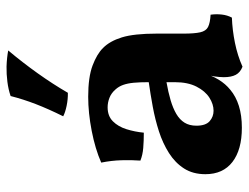

<svg xmlns="http://www.w3.org/2000/svg" viewBox="-108 -652 769 593"><g transform="rotate(-90 276.5 -355.5)"><path d="M367 9Q349.4 2.2 342 -11.7Q334.6 -25.6 334.6 -48.8Q334.6 -61.4 337.1 -78.7Q339.6 -96 345 -111.4L348.2 -115Q340.4 -87 327.2 -65.2Q314 -43.4 295.8 -28.8Q275.2 -11.4 245.9 -2.2Q216.6 7 178.4 7Q110.6 7 72.8 -22.1Q35 -51.2 35 -105.6Q35 -144 52.6 -171.5Q70.2 -199 100.3 -218.1Q130.4 -237.2 167.3 -249.1Q204.2 -261 243.5 -268.2Q282.8 -275.4 319.2 -280.6Q319.2 -308.4 317.4 -327.2Q315.6 -346 310.8 -359.5Q306 -373 297 -383Q285.6 -396.2 271 -401.9Q256.4 -407.6 241.6 -407.6Q214.6 -407.6 198.3 -391.3Q182 -375 174 -349.5Q166 -324 163.2 -295.8Q137.8 -295.8 116 -297.6Q94.2 -299.4 77 -306.4Q79 -333.2 78.1 -364.5Q77.2 -395.8 70.8 -427.4Q113.2 -446 168.8 -456.8Q224.4 -467.6 274.4 -467.6Q334.8 -467.6 370.6 -454.1Q406.4 -440.6 424.8 -421.8Q446 -401 457.6 -363.5Q469.2 -326 469.2 -256V-172.4Q469.2 -139.6 473.2 -121.7Q477.2 -103.8 489.8 -97.4Q502.4 -91 527.6 -89.6Q530 -72.4 528.1 -55.2Q526.2 -38 518.6 -23.8Q480.4 -22.4 440.9 -14.4Q401.4 -6.4 367 9ZM231 -80.4Q251.2 -80.4 271.5 -93.4Q291.8 -106.4 305.5 -133.2Q319.2 -160 319.2 -200.4V-225.8Q288.4 -220.4 263.6 -213.1Q238.8 -205.8 221.1 -195.4Q203.4 -185 194.1 -170Q184.8 -155 184.8 -133.4Q184.8 -104.8 198.6 -92.6Q212.4 -80.4 231 -80.4ZM286.4 -530.4Q266.6 -530 246.3 -534.2Q226 -538.4 213.8 -544.8Q236.6 -590.8 251.5 -629.4Q266.4 -668 276.4 -707.2Q296.6 -714.2 320.5 -717.2Q344.4 -720.2 367.2 -719.8Q381 -719.4 394.2 -718Q407.4 -716.6 417.2 -714.6Q380.6 -671.2 346.8 -623.8Q313 -576.4 286.4 -530.4Z"/></g></svg>

Font: Vollkorn
Style: Regular
Weight: 400
Designer: Friedrich Althausen
Foundry: Friedrich Althausen
Version: Version 4.104